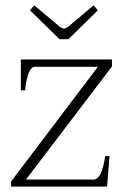

<svg xmlns="http://www.w3.org/2000/svg" viewBox="-20 -690 455 710"><path d="M91 -652 107 -670 201 -591Q211 -584 217 -584Q221 -584 232 -591L326 -670L342 -652L233 -545H200ZM21 -19 342 -443H109Q93 -443 83.5 -412Q74 -381 73 -356H57V-470H394V-444L76 -26H325Q357 -26 369 -113H385L376 0H21Z"/></svg>

Font: Taviraj ExtraLight
Style: Regular
Weight: 200
Designer: Katatrad Team
Foundry: CadsonDemak
Version: Version 1.030